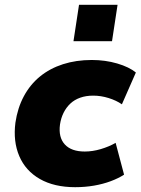

<svg xmlns="http://www.w3.org/2000/svg" viewBox="-20 -766 584 797"><path d="M292 11Q205 11 145.5 -23Q86 -57 60 -118Q34 -179 44 -257Q53 -318 79 -366.5Q105 -415 146 -448.5Q187 -482 241.5 -499.5Q296 -517 361 -517Q417 -517 466.5 -502.5Q516 -488 544 -465L486 -333Q463 -349 431 -359Q399 -369 367 -369Q337 -369 313 -360.5Q289 -352 272 -336Q255 -320 244 -298Q233 -276 229 -249Q222 -196 249 -166.5Q276 -137 332 -137Q364 -137 398 -147Q432 -157 460 -173L495 -41Q472 -26 440 -14Q408 -2 370.5 4.5Q333 11 292 11ZM285 -595 308 -746H468L445 -595Z"/></svg>

Font: Nunito Sans 7pt Black
Style: Italic
Weight: 900
Italic angle: -9°
Version: Version 3.101;gftools[0.9.27]